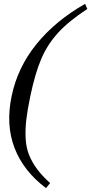

<svg xmlns="http://www.w3.org/2000/svg" viewBox="-20 -760 469 988"><path d="M418 -740.2 429.2 -713.9Q334 -651.4 279.5 -592Q225.1 -532.7 193.1 -458.7Q161.1 -384.8 136.2 -266.1Q121.1 -194.3 115.2 -142.8Q109.4 -91.3 112.1 -45.4Q114.7 0.5 129.9 37.8Q145 75.2 170.7 109.9Q196.3 144.5 237.8 182.1L216.8 208Q101.1 121.1 54.9 1.5Q8.8 -118.2 40 -266.1Q70.8 -413.6 168 -533.4Q265.1 -653.3 418 -740.2Z"/></svg>

Font: Flanker Steampunk
Style: Italic
Weight: 400
Italic angle: -12°
Designer: Alexey Kryukov, Leonardo Di Lena
Foundry: Alexey Kryukov, Leonardo Di Lena
Version: 1.210